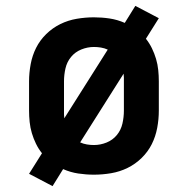

<svg xmlns="http://www.w3.org/2000/svg" viewBox="-20 -587 640 654"><path d="M159 47 79 5 123 -65Q111 -80 102.5 -97.5Q94 -115 88.5 -133.5Q83 -152 81 -171.5Q79 -191 79 -210V-310Q79 -339 84.5 -368.5Q90 -398 103 -424Q116 -450 137.5 -471Q159 -492 185.5 -505Q212 -518 241.5 -523Q271 -528 300 -528Q327 -528 353.5 -524Q380 -520 405 -509L441 -567L521 -525L477 -455Q489 -440 497.5 -422.5Q506 -405 511.5 -386.5Q517 -368 519 -348.5Q521 -329 521 -310V-210Q521 -181 515.5 -151.5Q510 -122 497 -96Q484 -70 462.5 -49Q441 -28 414.5 -15Q388 -2 358.5 3Q329 8 300 8Q273 8 246.5 4Q220 0 195 -11ZM347 -418Q336 -423 324 -425Q312 -427 300 -427Q278 -427 257 -418.5Q236 -410 222 -393Q208 -376 203 -354Q198 -332 198 -310V-210Q198 -204 198 -197.5Q198 -191 199 -184ZM300 -93Q322 -93 343 -101.5Q364 -110 378 -127Q392 -144 397 -166Q402 -188 402 -210V-310Q402 -316 402 -322.5Q402 -329 401 -336L253 -102Q264 -97 276 -95Q288 -93 300 -93Z"/></svg>

Font: Iosevka HT Extended
Style: Bold
Weight: 700
Width: 7
Monospace: yes
Designer: Belleve Invis
Foundry: Belleve Invis
Version: Version 32.3.0; ttfautohint (v1.8.4)